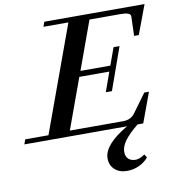

<svg xmlns="http://www.w3.org/2000/svg" viewBox="-141 -749 999 1085"><g transform="rotate(-10 358.5 -207.0)"><path d="M-45.4 0 -35.6 -27.3H97.7L319.3 -635.7H176.3L186 -663.1H761.2L698.7 -496.1H671.9L675.3 -607.4Q675.8 -619.6 661.4 -625.2Q647 -630.9 614.7 -630.9H439.5L338.9 -354H510.3L546.4 -453.6H580.6L494.1 -210.4H459L499 -321.8H326.7L221.2 -32.2H527.3Q571.3 -32.2 594.7 -64L672.9 -170.9H699.7L636.7 0H604Q552.7 41.5 527.8 75.4Q502.9 109.4 502.9 139.6Q502.9 166 517.8 180.4Q532.7 194.8 560.1 194.8Q582 194.8 612.3 173.8L624 192.9Q603 218.3 570.6 233.4Q538.1 248.5 501 248.5Q458 248.5 430.9 224.1Q403.8 199.7 403.8 159.7Q403.8 81.5 543.9 0Z"/></g></svg>

Font: Elstob SemiBold
Style: Italic
Weight: 600
Italic angle: -20°
Designer: Peter S. Baker
Version: Version 1.015